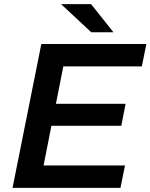

<svg xmlns="http://www.w3.org/2000/svg" viewBox="-20 -914 732 934"><path d="M192 -109H588L566 0H41L181 -700H692L670 -591H288L252 -409H591L570 -302H230ZM424 -757 277 -894H423L532 -757Z"/></svg>

Font: Montserrat Thin SemiBold
Style: Italic
Weight: 600
Italic angle: -11.3°
Version: Version 9.000